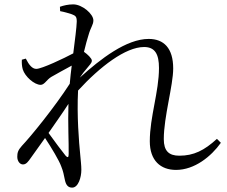

<svg xmlns="http://www.w3.org/2000/svg" viewBox="-20 -808 1040 878"><path d="M294 -103C294 -87 289 -86 280 -96C266 -113 230 -161 202 -200C233 -245 266 -291 293 -333C290 -243 295 -151 294 -103ZM972 -173C914 -120 866 -96 800 -96C752 -96 729 -118 729 -172C729 -274 772 -417 772 -495C772 -588 729 -630 660 -630C558 -630 440 -539 345 -453C356 -469 366 -483 377 -495C389 -511 400 -519 400 -531C400 -541 380 -560 364 -571C372 -604 379 -630 384 -645C395 -685 407 -694 407 -715C407 -744 356 -788 315 -788C292 -788 271 -783 254 -777L255 -757C277 -753 295 -747 308 -743C326 -736 331 -732 331 -709C330 -680 323 -628 315 -564C274 -542 171 -493 146 -493C128 -493 113 -510 98 -540L80 -535C79 -521 80 -505 84 -491C94 -458 137 -420 166 -420C183 -420 193 -443 214 -456C239 -470 274 -490 308 -508C304 -481 302 -454 299 -425C230 -318 121 -184 80 -141C62 -121 59 -109 59 -91C59 -71 71 -56 85 -56C100 -56 109 -69 121 -86L186 -177C215 -133 251 -73 260 -47C269 -25 272 -8 277 16C282 39 292 50 310 50C338 50 352 3 352 -31C352 -53 349 -74 347 -99C341 -159 331 -279 337 -394C437 -503 554 -593 639 -593C689 -593 707 -560 707 -497C707 -389 665 -273 665 -162C665 -74 714 -31 785 -31C870 -31 946 -93 990 -155Z"/></svg>

Font: Noto Serif CJK JP
Style: Regular
Weight: 400
Designer: Ryoko NISHIZUKA 西塚涼子 (kana & ideographs); Frank Grießhammer (Latin, Greek & Cyrillic); Wenlong ZHANG 张文龙 (bopomofo); San
Foundry: Adobe Systems Incorporated
Version: Version 1.000;PS 1;hotconv 16.6.53;makeotf.lib2.5.65590